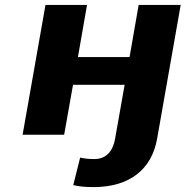

<svg xmlns="http://www.w3.org/2000/svg" viewBox="-20 -548 755 781"><path d="M364 99C342 99 322 97 306 93L278 205C304 211 328 213 361 213C508 213 597 140 619 17L715 -528H544L507 -316H297L334 -528H165L72 0H241L277 -203H487L448 17C440 63 415 99 364 99Z"/></svg>

Font: Asimov
Style: XWidIt
Weight: 500
Designer: Google
Version: Version 2.000980; 2014